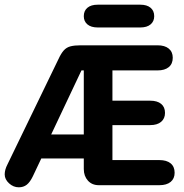

<svg xmlns="http://www.w3.org/2000/svg" viewBox="-32 -789 782 818"><path d="M325 -114V-69Q325 -39 342.5 -19.5Q360 0 389 0H647Q678 0 695 -14Q712 -28 712 -53Q712 -79 695 -93Q678 -107 647 -107H447V-256H608Q638 -256 654.5 -270Q671 -284 671 -308Q671 -333 654.5 -346.5Q638 -360 608 -360H447V-489H639Q670 -489 687 -503Q704 -517 704 -543Q704 -568 687 -582Q670 -596 639 -596H312Q285 -596 268 -591.5Q251 -587 239.5 -574Q228 -561 217 -537L0 -89Q-12 -66 -12 -46Q-12 -25 6.5 -8Q25 9 48 9Q68 9 82 -2Q96 -13 108 -38L144 -114ZM325 -216H186L315 -489H325ZM384 -769Q356 -769 340.5 -756Q325 -743 325 -720Q325 -698 340.5 -685Q356 -672 384 -672H566Q594 -672 609.5 -685Q625 -698 625 -720Q625 -743 609.5 -756Q594 -769 566 -769Z"/></svg>

Font: Beiruti
Style: Bold
Weight: 700
Designer: Arlette Boutros
Foundry: Boutros
Version: Version 1.41